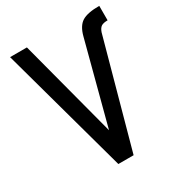

<svg xmlns="http://www.w3.org/2000/svg" viewBox="-187 -924 974 1047"><g transform="rotate(-30 300.0 -400.0)"><path d="M252 0 32 -800H138L300 -185L435 -698Q450 -756 484 -777.5Q518 -799 593 -799V-708Q566 -708 553 -699.5Q540 -691 532 -668L348 0Z"/></g></svg>

Font: Victor Mono Thin
Style: Regular
Weight: 100
Monospace: yes
Designer: Rune Bjørnerås
Version: Version 1.561;gftools[0.9.30]